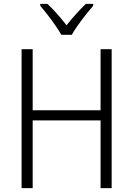

<svg xmlns="http://www.w3.org/2000/svg" viewBox="-20 -967 685 987"><path d="M295 -788H349C373 -832 424 -897 459 -937V-947H421C386 -913 353 -876 322 -837C293 -875 256 -917 224 -947H187V-937C221 -898 271 -832 295 -788ZM554 0V-714H497V-400H148V-714H91V0H148V-348H497V0Z"/></svg>

Font: Noto Sans SemiCondensed Light
Style: Regular
Weight: 300
Width: 4
Designer: Monotype Design Team
Foundry: Monotype Imaging Inc.
Version: Version 2.013